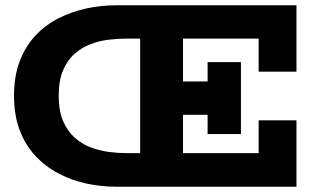

<svg xmlns="http://www.w3.org/2000/svg" viewBox="-20 -706 1207 726"><path d="M418 0Q362 0 306.5 -12Q251 -24 201.5 -50Q152 -76 114 -116.5Q76 -157 54.5 -213.5Q33 -270 33 -344Q33 -418 54.5 -474.5Q76 -531 114 -571.5Q152 -612 201.5 -637Q251 -662 306.5 -674Q362 -686 418 -686H1101V-435H958V-560H458Q427 -560 392 -556Q357 -552 323.5 -539.5Q290 -527 262.5 -503Q235 -479 218.5 -440.5Q202 -402 202 -344Q202 -287 218.5 -248.5Q235 -210 262.5 -185.5Q290 -161 323.5 -148.5Q357 -136 392 -131.5Q427 -127 458 -127H958V-251H1101V0ZM510 -70V-605H672V-70ZM569 -272V-398H837V-272ZM765 -199V-471H891V-199Z"/></svg>

Font: BioRhyme ExtraBold
Style: Regular
Weight: 800
Designer: Aoife Mooney
Foundry: Aoife Mooney Type
Version: Version 1.600;gftools[0.9.33]